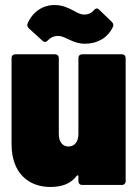

<svg xmlns="http://www.w3.org/2000/svg" viewBox="-20 -736 547 764"><path d="M211 -593C225 -593 234 -588 256 -578C277 -568 294 -562 319 -562C367 -562 408 -585 429 -628C433 -636 431 -643 425 -649L374 -698C367 -705 360 -703 353 -695C343 -683 330 -678 316 -678C299 -678 287 -686 272 -694C249 -706 227 -716 197 -716C150 -716 110 -689 90 -643C87 -635 89 -629 95 -623L150 -573C157 -567 164 -568 171 -576C180 -586 194 -593 211 -593ZM292 -505V-203C292 -172 277 -153 252 -153C229 -153 214 -172 214 -203V-505C214 -514 208 -520 199 -520H41C32 -520 26 -514 26 -505V-162C26 -46 95 8 180 8C225 8 261 -4 285 -36C289 -40 292 -39 292 -34V-15C292 -6 298 0 307 0H465C474 0 480 -6 480 -15V-505C480 -514 474 -520 465 -520H307C298 -520 292 -514 292 -505Z"/></svg>

Font: Barlow Semi Condensed Black
Style: Regular
Weight: 900
Width: 4
Designer: Jeremy Tribby
Foundry: Tribby Type
Version: Version 1.408;PS 001.408;hotconv 1.0.88;makeotf.lib2.5.64775